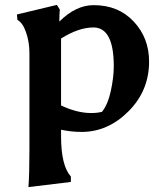

<svg xmlns="http://www.w3.org/2000/svg" viewBox="-20 -520 673 783"><path d="M352 -59Q376 -59 396 -64Q420 -94 432 -149.5Q444 -205 444 -250Q444 -408 361 -408Q301 -408 229 -363V-90Q294 -59 352 -59ZM100 90V-304Q100 -348 86.5 -387.5Q73 -427 51 -439L49 -461L212 -500L224 -481Q222 -466 222 -432Q289 -499 362 -499Q463 -499 525.5 -432Q588 -365 588 -269Q588 -150 504 -66Q420 18 313 18Q270 18 229 9V36Q229 155 269 200V222L96 243Q100 191 100 90Z"/></svg>

Font: Asul
Style: Bold
Weight: 700
Designer: Mariela Monsalve
Foundry: Mariela Monsalve
Version: Version 1.002